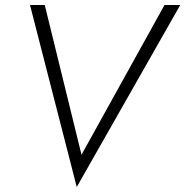

<svg xmlns="http://www.w3.org/2000/svg" viewBox="-20 -720 741 768"><path d="M306 -101 159 -700H100L287 28L701 -700H638Z"/></svg>

Font: Jost Light
Style: Italic
Weight: 300
Italic angle: -5°
Version: Version 3.710